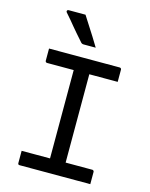

<svg xmlns="http://www.w3.org/2000/svg" viewBox="-137 -1031 873 1117"><g transform="rotate(15 300.0 -472.5)"><path d="M347 -47H250L253 -72Q253 -91 253 -112Q253 -133 253 -152Q253 -214 253 -276.5Q253 -339 253 -401.5Q253 -464 253 -527Q253 -590 253 -653H352L347 -628Q347 -612 347 -593.5Q347 -575 347 -558Q347 -494 347 -430Q347 -366 347 -302Q347 -238 347 -174.5Q347 -111 347 -47ZM518 0H93Q90 0 88 -0.5Q86 -1 84.5 -2.5Q83 -4 82.5 -6Q82 -8 82 -11Q82 -24 82 -35.5Q82 -47 82 -59Q82 -71 82 -84H507Q511 -84 513 -82.5Q515 -81 516.5 -79Q518 -77 518 -73Q518 -60 518 -48Q518 -36 518 -24.5Q518 -13 518 0ZM82 -700H507Q512 -700 515 -697Q518 -694 518 -689Q518 -679 518 -670Q518 -661 518 -652.5Q518 -644 518 -635Q518 -626 518 -616H93Q88 -616 85 -619Q82 -622 82 -627Q82 -637 82 -646Q82 -655 82 -663.5Q82 -672 82 -681Q82 -690 82 -700ZM236 -945Q256 -914 273 -887Q290 -860 307.5 -833Q325 -806 343 -775Q331 -775 321 -775Q311 -775 299 -775Q287 -775 270 -775Q264 -775 259.5 -777.5Q255 -780 253 -783Q229 -810 213.5 -828Q198 -846 185.5 -861Q173 -876 159.5 -892.5Q146 -909 127 -930Q123 -935 125.5 -940Q128 -945 134 -945Q155 -945 168.5 -945Q182 -945 197 -945Q212 -945 236 -945Z"/></g></svg>

Font: Rec Mono Linear
Style: Regular
Weight: 400
Monospace: yes
Version: Version 1.085; ttfautohint (v1.8.4.7-5d5b)